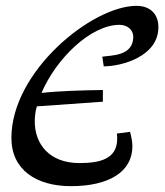

<svg xmlns="http://www.w3.org/2000/svg" viewBox="-20 -637 565 657"><path d="M332 -329C262 -328 186 -326 122 -319C172 -436 290 -552 389 -552C416 -552 436 -535 436 -511C436 -444 359 -448 330 -443L335 -410C397 -410 522 -444 522 -544C522 -589 494 -617 447 -617C295 -617 19 -393 19 -165C19 -56 104 0 223 0C354 0 433 -50 433 -136C433 -151 430 -168 425 -186L380 -180C381 -173 381 -168 381 -162C381 -93 322 -79 252 -79C148 -79 99 -145 99 -221C99 -238 101 -256 106 -273L332 -289Z"/></svg>

Font: Marck Script
Style: Regular
Weight: 400
Designer: Denis Masharov, Marck Fogel
Foundry: Denis Masharov
Version: Version 1.002